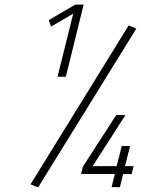

<svg xmlns="http://www.w3.org/2000/svg" viewBox="-20 -810 610 831"><path d="M191 -723 306 -790H342L265 -478H229L297 -751L201 -695ZM145 1 112 -12 537 -700 570 -686ZM463 0 477 -57H331L339 -89L483 -312H523L381 -91H485L507 -178H543L521 -91H558L550 -57H513L499 0Z"/></svg>

Font: TitilliumWebThinItalic
Style: Thin Italic
Weight: 200
Italic angle: -13°
Version: Version 1.001;PS 57.000;hotconv 1.0.70;makeotf.lib2.5.55311